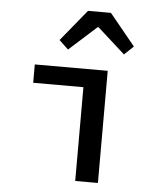

<svg xmlns="http://www.w3.org/2000/svg" viewBox="-53 -787 706 834"><g transform="rotate(5 300.0 -370.5)"><path d="M306 0V-409H87V-489H405V0ZM225 -566 185 -604 297 -741H397L509 -604L469 -566L349 -674H345Z"/></g></svg>

Font: Source Code Pro ExtraLight Medium
Style: Regular
Weight: 500
Monospace: yes
Version: Version 1.018;hotconv 1.0.116;makeotfexe 2.5.65601